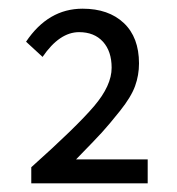

<svg xmlns="http://www.w3.org/2000/svg" viewBox="-20 -862 407 442"><path d="M40 -766Q91 -842 170 -842Q230 -842 265 -809Q300 -776 300 -716Q300 -689 291 -664Q282 -639 256.5 -607Q231 -575 214.5 -557Q198 -539 155 -495H320V-440H52V-477Q156 -570 196.5 -617.5Q237 -665 237 -706Q237 -744 217 -766Q197 -788 162 -788Q117 -788 78 -731Z"/></svg>

Font: RibengUni
Style: Regular
Weight: 400
Designer: (1) Dr. Andrew Glass (Program Manager at Microsoft Corporation)
(2) Bivuti Chakma (Suz Moriz)
(3) Paul D. Hunt (Adobe Co
Foundry: Bivuti Chakma and Jyoti Chakma
Version: Version 1.2020